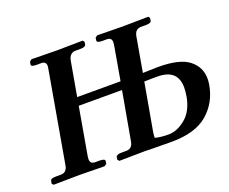

<svg xmlns="http://www.w3.org/2000/svg" viewBox="-107 -818 1181 991"><g transform="rotate(-20 483.0 -323.0)"><path d="M606 -48.8 595.2 -50.8Q632.3 -39.6 679.2 -40Q725.1 -40 771.5 -77.6Q817.9 -115.2 832 -190.9Q836.9 -220.7 836.9 -240.2Q836.9 -341.3 725.1 -340.8H693.8Q664.1 -340.8 653.8 -339.8L606.9 -75.2Q604 -51.8 606 -48.8ZM483.9 -75.2 530.8 -337.9H293L247.1 -75.2Q246.1 -69.3 246.1 -61Q246.1 -35.2 272.9 -35.2H298.8Q312 -35.2 319.6 -32Q327.1 -28.8 326.2 -22.9L324.2 -7.8L312 1Q212.9 -1 173.8 -1L32.2 1L23.9 -7.8L26.9 -22.9Q27.8 -35.2 59.1 -35.2H85Q118.2 -35.2 124 -75.2L210.9 -570.8Q212.9 -583 212.9 -585.9Q212.9 -610.8 187 -610.8H161.1Q130.4 -610.8 131.8 -623L134.8 -638.2L146 -647Q246.1 -645 285.2 -645Q285.2 -645 426.8 -647L434.1 -638.2L432.1 -623Q429.2 -610.8 399.9 -610.8H375Q341.8 -610.8 334 -570.8L300.8 -382.8H539.1L571.8 -570.8Q572.8 -576.7 573.2 -585Q573.2 -610.8 546.9 -610.8H521Q507.8 -610.8 500 -614Q492.2 -617.2 493.2 -623L495.1 -638.2L506.8 -647Q606 -645 645 -645L787.1 -647L793.9 -638.2L792 -623Q790 -610.8 761.2 -610.8H734.9Q700.7 -610.8 694.8 -570.8L662.1 -383.8Q713.9 -385.7 745.1 -386.2Q864.3 -386.2 915 -346.2Q965.8 -306.2 965.8 -243.2Q965.8 -226.1 962.9 -209Q946.8 -116.2 878.9 -57.6Q811 1 679.2 1Q606 1 570.8 0Q558.6 -1 535.2 -1L393.1 1L384.8 -7.8L387.2 -22.9Q390.1 -35.2 418.9 -35.2H444.8Q478 -35.2 483.9 -75.2Z"/></g></svg>

Font: Linux Libertine O
Style: Semibold Italic
Weight: 600
Italic angle: -11.5°
Designer: Philipp H. Poll
Foundry: Philipp H. Poll
Version: Version 5.1.2